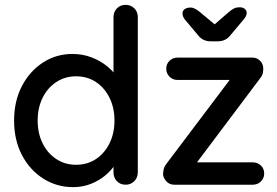

<svg xmlns="http://www.w3.org/2000/svg" viewBox="-20 -760 1138 790"><path d="M497 -740Q518 -740 532.5 -726Q547 -712 547 -689V-51Q547 -29 532.5 -14.5Q518 0 497 0Q475 0 461 -14.5Q447 -29 447 -51V-123L467 -122Q467 -104 452.5 -81.5Q438 -59 413 -38Q388 -17 354 -3.5Q320 10 281 10Q213 10 157.5 -25.5Q102 -61 70 -122.5Q38 -184 38 -264Q38 -344 70 -405.5Q102 -467 156.5 -502.5Q211 -538 278 -538Q320 -538 356.5 -524Q393 -510 420 -488Q447 -466 462.5 -441.5Q478 -417 478 -395L447 -392V-689Q447 -711 461 -725.5Q475 -740 497 -740ZM293 -82Q340 -82 375.5 -106Q411 -130 431 -171Q451 -212 451 -264Q451 -316 431 -357Q411 -398 375.5 -422Q340 -446 293 -446Q247 -446 211 -422Q175 -398 155 -357Q135 -316 135 -264Q135 -212 155 -171Q175 -130 211 -106Q247 -82 293 -82ZM1020 -92Q1040 -92 1053.5 -79Q1067 -66 1067 -46Q1067 -27 1053.5 -13.5Q1040 0 1020 0H697Q676 0 663 -15.5Q650 -31 651 -46Q652 -58 654.5 -67.5Q657 -77 667 -89L934 -443V-431H711Q691 -431 677.5 -444.5Q664 -458 664 -477Q664 -497 677.5 -510Q691 -523 711 -523H1019Q1038 -523 1051.5 -508.5Q1065 -494 1063 -473Q1063 -464 1060.5 -455.5Q1058 -447 1049 -436L786 -86L782 -92ZM847 -590Q814 -590 795 -615L742 -678Q731 -691 731 -705Q731 -716 740 -722.5Q749 -729 765 -729Q780 -729 803 -710L875 -650L853 -651L921 -710Q933 -720 942.5 -725Q952 -730 967 -730Q979 -730 987 -723.5Q995 -717 995 -707Q995 -701 992 -694Q989 -687 981 -678L928 -615Q909 -590 876 -590Z"/></svg>

Font: Quicksand SemiBold
Style: Regular
Weight: 600
Designer: Andrew Paglinawan
Foundry: Andrew Paglinawan
Version: Version 3.004